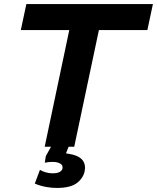

<svg xmlns="http://www.w3.org/2000/svg" viewBox="-20 -723 773 946"><path d="M200.2 0 321.3 -574.7H82.5L109.9 -703.1H733.4L706.1 -574.7H467.3L345.7 0ZM259.8 203.1Q235.4 203.1 207.5 198.2Q179.7 193.4 151.4 181.6L176.8 113.8Q188 120.6 204.1 125.7Q220.2 130.9 239.7 130.9Q263.2 130.9 275.1 123.5Q287.1 116.2 288.1 105Q290 85.9 266.6 78.4Q243.2 70.8 200.7 78.6L205.6 46.4L242.7 -20.5H322.8L321.8 -9.8L298.3 49.8L281.2 30.3Q347.2 34.7 374.8 54.9Q402.3 75.2 398.4 111.8Q394.5 149.4 362.1 176.3Q329.6 203.1 259.8 203.1Z"/></svg>

Font: Schibsted Grotesk
Style: Bold Italic
Weight: 700
Italic angle: -12°
Designer: Bakken & Baeck AS, Henrik Kongsvoll
Foundry: Schibsted ASA
Version: Version 1.100;gftools[0.9.25]